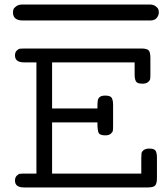

<svg xmlns="http://www.w3.org/2000/svg" viewBox="-20 -824 740 844"><path d="M37.1 -769Q37.1 -775.9 39.1 -782.5Q41 -789.1 51.5 -796.6Q62 -804.2 79.1 -804.2H637.2Q654.3 -804.2 664.3 -796.6Q674.3 -789.1 676.3 -782Q678.2 -774.9 678.2 -769Q678.2 -756.8 669.2 -745.4Q660.2 -733.9 639.2 -733.9H81.1Q37.1 -733.9 37.1 -769ZM45.9 -29.8Q45.9 -43.9 53.5 -51.5Q61 -59.1 67.6 -60.1Q74.2 -61 85.9 -61H140.1V-549.8H85.9Q45.9 -549.8 45.9 -580.1Q45.9 -594.2 53.5 -601.6Q61 -608.9 67.6 -609.9Q74.2 -610.8 85.9 -610.8H601.1Q626 -610.8 633.5 -602.5Q641.1 -594.2 641.1 -569.8V-497.1Q641.1 -483.9 640.1 -477.1Q639.2 -470.2 630.6 -463.1Q622.1 -456.1 606 -456.1Q583 -456.1 577.4 -466.6Q571.8 -477.1 571.8 -497.1V-549.8H209V-347.2H408.2Q408.2 -372.1 409.7 -381.6Q411.1 -391.1 418.5 -397.5Q425.8 -403.8 442.9 -403.8Q465.8 -403.8 471.4 -393.3Q477.1 -382.8 477.1 -362.8V-270Q477.1 -256.8 476.1 -250Q475.1 -243.2 467 -236.1Q459 -229 442.9 -229Q418.9 -229 413.6 -240Q408.2 -251 408.2 -286.1H209V-61H601.1V-129.9Q601.1 -143.1 602.1 -150.1Q603 -157.2 611.6 -164.1Q620.1 -170.9 636.2 -170.9Q659.2 -170.9 664.6 -160.4Q669.9 -149.9 669.9 -129.9V-41Q669.9 -17.1 661.9 -8.5Q653.8 0 629.9 0H85.9Q45.9 0 45.9 -29.8Z"/></svg>

Font: CMU Typewriter Text Variable Width
Style: Medium
Weight: 500
Version: Version 0.7.0